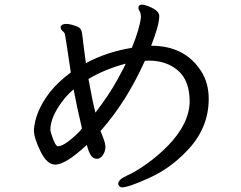

<svg xmlns="http://www.w3.org/2000/svg" viewBox="-20 -769 1040 827"><path d="M230 -139Q218 -139 203 -186Q197 -204 197 -209Q197 -252 228 -302.5Q259 -353 297 -384Q310 -313 333 -216L322 -202Q258 -139 230 -139ZM391 -284Q379 -329 361 -429Q434 -472 522 -495Q519 -487 485 -424.5Q451 -362 391 -284ZM506 38Q533 38 622.5 -2.5Q712 -43 782 -116Q879 -214 879 -343Q879 -412 846 -463Q776 -572 631 -572Q666 -661 666 -700Q666 -723 622 -741Q602 -749 592 -749Q576 -749 576 -735Q576 -729 581.5 -720.5Q587 -712 587 -694Q581 -644 548 -563Q438 -545 350 -497Q347 -521 342.5 -553Q338 -585 336 -607Q334 -629 329 -640.5Q324 -652 303 -658Q281 -666 265 -666Q246 -666 241 -654Q241 -643 248.5 -636.5Q256 -630 258.5 -625.5Q261 -621 285 -457Q230 -416 195 -372Q131 -289 126 -208Q126 -176 154 -118Q182 -60 218 -60Q263 -60 354 -145Q362 -113 372 -99Q382 -85 398 -85Q413 -85 423.5 -101.5Q434 -118 434 -135Q434 -151 425.5 -172.5Q417 -194 413 -205Q524 -329 604 -507L620 -508Q698 -508 747.5 -464.5Q797 -421 797 -331Q795 -236 704 -142Q662 -99 613 -64Q564 -29 526.5 -12.5Q489 4 489 24Q494 38 506 38Z"/></svg>

Font: LXGW WenKai Mono TC
Style: Bold
Weight: 700
Designer: LXGW / Fontworks Inc.
Foundry: LXGW / Fontworks Inc.
Version: Version 1.330